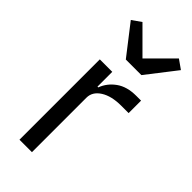

<svg xmlns="http://www.w3.org/2000/svg" viewBox="-246 -822 872 872"><g transform="rotate(45 190.0 -386.5)"><path d="M169 -599 58 -742 102 -773 219 -656 336 -773 380 -742 269 -599ZM85 0V-516H165V-421H170Q185 -462 222.5 -489Q260 -516 319 -516H350V-436H303Q240 -436 202.5 -412Q165 -388 165 -350V0Z"/></g></svg>

Font: Anuphan
Style: Regular
Weight: 400
Designer: Mike Abbink, Paul van der Laan, Pieter van Rosmalen, Mint Tantisuwanna
Foundry: Bold Monday; Cadson Demak
Version: Version 3.002;hotconv 1.0.109;makeotfexe 2.5.65596